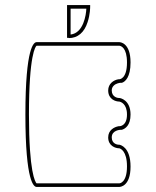

<svg xmlns="http://www.w3.org/2000/svg" viewBox="-20 -698 614 756"><path d="M406 -342C406 -307 435 -298 450 -298C455 -297 480 -290 480 -247C480 -201 451 -201 450 -201H448H447C430 -198 406 -186 406 -157C406 -123 435 -114 450 -114C454 -113 480 -104 480 -43C480 23 450 24 450 24H124C119 19 94 -18 94 -247C94 -484 120 -515 124 -518H450C456 -517 480 -511 480 -452C480 -386 450 -386 450 -386H448H447C427 -383 406 -368 406 -342ZM494 -42C494 -119 454 -127 451 -128H449C443 -128 420 -131 420 -157C420 -186 454 -187 456 -187H459H460C473 -191 494 -204 494 -247C494 -305 453 -312 451 -312H449C443 -312 420 -316 420 -342C420 -350 423 -356 428 -361C437 -370 452 -372 455 -372H456H459H460C473 -376 494 -394 494 -452C494 -530 453 -532 450 -532H124C114 -532 80 -515 80 -247C80 21 114 38 124 38H450C453 38 494 36 494 -42ZM320 -664C319 -640 309 -568 258 -562V-664ZM325 -611C335 -641 335 -670 335 -671V-678H244V-548C246 -550 249 -550 251 -548C286 -548 312 -570 325 -611Z"/></svg>

Font: Platiipus Light
Style: Light
Weight: 400
Version: Version 001.000